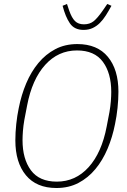

<svg xmlns="http://www.w3.org/2000/svg" viewBox="-20 -931 639 963"><path d="M263 12Q163 12 110 -52Q57 -116 57 -227Q57 -266 61.5 -308.5Q66 -351 74 -389Q87 -455 111.5 -513Q136 -571 172.5 -615Q209 -659 257.5 -684.5Q306 -710 368 -710Q468 -710 521 -646Q574 -582 574 -471Q574 -432 569.5 -389.5Q565 -347 557 -309Q544 -243 519.5 -185Q495 -127 458.5 -83Q422 -39 373.5 -13.5Q325 12 263 12ZM265 -20Q359 -20 424.5 -92.5Q490 -165 515 -296L529 -369Q534 -398 536 -424Q538 -450 538 -470Q538 -564 496 -621Q454 -678 366 -678Q272 -678 206.5 -605.5Q141 -533 116 -402L102 -329Q97 -300 95 -274Q93 -248 93 -228Q93 -134 135 -77Q177 -20 265 -20ZM399 -781Q353 -781 330.5 -814Q308 -847 294 -902L316 -911L327 -878Q340 -841 356.5 -825Q373 -809 401 -809Q430 -809 449.5 -824.5Q469 -840 496 -879L518 -911L539 -902Q525 -876 511 -854Q497 -832 481 -816Q465 -800 445 -790.5Q425 -781 399 -781Z"/></svg>

Font: IBM Plex Sans Condensed ExtraLight
Style: Italic
Weight: 200
Width: 3
Italic angle: -11°
Designer: Mike Abbink, Paul van der Laan, Pieter van Rosmalen
Foundry: Bold Monday
Version: Version 1.3